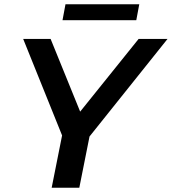

<svg xmlns="http://www.w3.org/2000/svg" viewBox="-20 -883 808 903"><path d="M223 0 272 -246 89 -700H218L357 -358L632 -700H768L401 -241L353 0ZM274 -788 288 -863H635L621 -788Z"/></svg>

Font: Montserrat Thin SemiBold
Style: Italic
Weight: 600
Italic angle: -11.3°
Version: Version 9.000